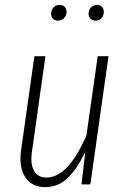

<svg xmlns="http://www.w3.org/2000/svg" viewBox="-20 -751 513 782"><path d="M215.8 -667Q203.1 -667 195.6 -674.8Q188 -682.6 188 -694.8Q188 -710 198 -720.5Q208 -731 223.1 -731Q235.8 -731 243.4 -723.1Q251 -715.3 251 -703.1Q251 -687.5 241 -677.2Q231 -667 215.8 -667ZM369.1 -667Q356.4 -667 348.6 -674.8Q340.8 -682.6 340.8 -694.8Q340.8 -710 350.8 -720.5Q360.8 -731 375 -731Q387.7 -731 395.3 -723.1Q402.8 -715.3 402.8 -703.1Q402.8 -687.5 393.6 -677.2Q384.3 -667 369.1 -667ZM164.1 11.2Q109.9 11.2 83 -29.3Q56.2 -69.8 65.9 -139.2L120.1 -522H165L110.8 -137.2Q102.5 -83.5 118.4 -55.7Q134.3 -27.8 168.9 -27.8Q257.3 -27.8 332 -199.2L377.9 -522H421.9L348.1 0H312L327.1 -131.8Q295.4 -65.4 256.6 -27.1Q217.8 11.2 164.1 11.2Z"/></svg>

Font: Fira Sans Compressed ExtraLight
Style: Italic
Weight: 250
Width: 3
Italic angle: -8°
Designer: Carrois Corporate & Edenspiekermann AG
Foundry: Carrois Corporate GbR & Edenspiekermann AG
Version: Version 4.203;PS 004.203;hotconv 1.0.88;makeotf.lib2.5.64775